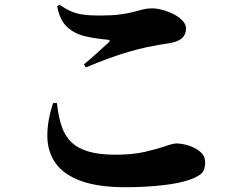

<svg xmlns="http://www.w3.org/2000/svg" viewBox="-20 -753 1040 803"><path d="M507 30Q390 30 318 3.5Q246 -23 212.5 -70.5Q179 -118 178 -182Q177 -246 202 -322H218Q224 -267 237.5 -226Q251 -185 278.5 -158.5Q306 -132 351 -119Q396 -106 463 -106Q535 -106 586.5 -118Q638 -130 671 -141.5Q704 -153 718 -153Q740 -153 768 -144.5Q796 -136 817 -118.5Q838 -101 838 -74Q838 -45 825.5 -30.5Q813 -16 775 -2Q731 14 657.5 22Q584 30 507 30ZM331 -484Q356 -504 385.5 -531Q415 -558 434 -575Q445 -586 430 -587Q382 -591 337.5 -601Q293 -611 261.5 -639.5Q230 -668 219 -727L229 -733Q254 -716 276.5 -706Q299 -696 327 -692Q355 -688 396 -688Q448 -688 481.5 -692.5Q515 -697 537.5 -703Q560 -709 577.5 -713.5Q595 -718 615 -718Q635 -718 659.5 -711.5Q684 -705 706.5 -693.5Q729 -682 743.5 -666.5Q758 -651 758 -634Q758 -586 697 -574Q672 -570 643 -565Q614 -560 591 -555Q559 -548 519 -536.5Q479 -525 434 -508.5Q389 -492 339 -471Z"/></svg>

Font: Noto Serif SC ExtraLight Black
Style: Regular
Weight: 900
Version: Version 2.002-H1;hotconv 1.1.0;makeotfexe 2.6.0